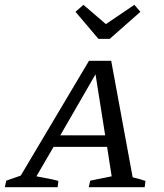

<svg xmlns="http://www.w3.org/2000/svg" viewBox="-57 -776 679 796"><path d="M493 -41Q507 -38 520.5 -34Q534 -30 546 -26L543 0H311L317 -27L406 -45L387 -167H165L94 -45Q117 -40 138.5 -36.5Q160 -33 185 -26L182 0H-37L-31 -27L29 -48L312 -524H404ZM193 -215H379L339 -468ZM351 -615 256 -727 289 -756 382 -676 500 -756 525 -727 398 -615Z"/></svg>

Font: Piazzolla SC
Style: Italic
Weight: 400
Italic angle: -11.3°
Designer: Juan Pablo del Peral
Foundry: Huerta Tipografica
Version: Version 1.330